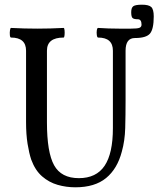

<svg xmlns="http://www.w3.org/2000/svg" viewBox="-20 -785 675 818"><path d="M301 13Q262 13 225.5 2.5Q189 -8 159.5 -33.5Q130 -59 113 -105Q104 -132 97.5 -172Q91 -212 91 -265V-569Q91 -625 27 -625Q23 -625 22 -635.5Q21 -646 22.5 -656Q24 -666 27 -666Q84 -663 139 -663Q194 -663 251 -666Q254 -666 255 -656Q256 -646 255 -635.5Q254 -625 251 -625Q180 -625 180 -569V-264Q180 -136 210.5 -81Q241 -26 316 -26Q390 -26 425.5 -78.5Q461 -131 461 -239V-569Q461 -625 398 -625Q394 -625 392.5 -635.5Q391 -646 392.5 -656Q394 -666 398 -666Q442 -663 487 -663H538Q565 -663 574 -666.5Q583 -670 583 -680Q583 -703 567 -703Q550 -703 544.5 -708.5Q539 -714 539 -733Q539 -752 548 -758.5Q557 -765 585 -765Q614 -765 624.5 -755Q635 -745 635 -715Q635 -661 619 -642Q603 -623 555 -623Q515 -623 515 -569V-356Q515 -295 513.5 -240Q512 -185 499 -139Q480 -66 432 -26.5Q384 13 301 13Z"/></svg>

Font: Junicode Two Beta Condensed Medium
Style: Regular
Weight: 500
Width: 3
Designer: Peter S. Baker
Foundry: Briery Creek Software
Version: Version 1.053; ttfautohint (v1.8.4)